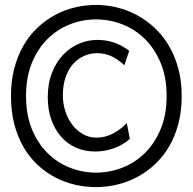

<svg xmlns="http://www.w3.org/2000/svg" viewBox="-20 -745 780 777"><path d="M505.4 -183.1Q491.7 -170.4 475.1 -160.9Q458.5 -151.4 440.2 -144.8Q421.9 -138.2 402.8 -135Q383.8 -131.8 366.2 -131.8Q322.8 -131.8 287.1 -147.7Q251.5 -163.6 226.3 -192.6Q201.2 -221.7 187.3 -262Q173.3 -302.2 173.3 -351.6Q173.3 -407.7 190.7 -451.2Q208 -494.6 236.1 -523.9Q264.2 -553.2 300 -568.4Q335.9 -583.5 373.5 -583.5Q407.2 -583.5 438.2 -574Q469.2 -564.5 502.9 -539.6L483.4 -481Q454.1 -507.8 428 -518.8Q401.9 -529.8 373.5 -529.8Q345.2 -529.8 319.8 -518.6Q294.4 -507.3 275.4 -485.6Q256.3 -463.9 245.4 -432.1Q234.4 -400.4 234.4 -358.9Q234.4 -326.7 244.1 -295.9Q253.9 -265.1 271.7 -241.2Q289.6 -217.3 314.7 -202.6Q339.8 -188 371.1 -188Q405.3 -188 436.3 -204.1Q467.3 -220.2 493.2 -246.6ZM368.7 -725.1Q411.1 -725.1 453.4 -714.8Q495.6 -704.6 534.2 -683.8Q572.8 -663.1 605.7 -632.3Q638.7 -601.6 663.1 -560.5Q687.5 -519.5 701.4 -468.5Q715.3 -417.5 715.3 -356.4Q715.3 -293.9 701.4 -242.4Q687.5 -190.9 663.1 -150.1Q638.7 -109.4 605.7 -78.9Q572.8 -48.3 534.2 -28.1Q495.6 -7.8 453.4 2.2Q411.1 12.2 368.7 12.2Q324.7 12.2 282.2 2.2Q239.7 -7.8 201.7 -28.1Q163.6 -48.3 131.1 -78.9Q98.6 -109.4 75 -150.1Q51.3 -190.9 37.8 -242.7Q24.4 -294.4 24.4 -356.4Q24.4 -417.5 37.8 -468.5Q51.3 -519.5 75 -560.5Q98.6 -601.6 131.1 -632.3Q163.6 -663.1 201.7 -683.8Q239.7 -704.6 282.5 -714.8Q325.2 -725.1 368.7 -725.1ZM368.7 -666.5Q314 -666.5 262.9 -646.5Q211.9 -626.5 172.4 -587.4Q132.8 -548.3 109.1 -490.5Q85.4 -432.6 85.4 -356.4Q85.4 -280.3 109.1 -222.4Q132.8 -164.6 172.4 -125.5Q211.9 -86.4 262.9 -66.4Q314 -46.4 368.7 -46.4Q423.3 -46.4 474.9 -66.4Q526.4 -86.4 566.2 -125.5Q606 -164.6 630.1 -222.4Q654.3 -280.3 654.3 -356.4Q654.3 -432.6 630.1 -490.5Q606 -548.3 566.2 -587.4Q526.4 -626.5 474.9 -646.5Q423.3 -666.5 368.7 -666.5Z"/></svg>

Font: Andika New Basic
Style: Regular
Weight: 400
Designer: Victor Gaultney, Annie Olsen, Julie Remington, Don Collingsworth, Eric Hays
Foundry: SIL International
Version: Version 5.500